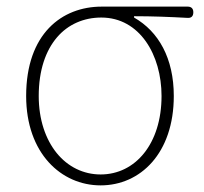

<svg xmlns="http://www.w3.org/2000/svg" viewBox="-20 -547 617 580"><path d="M494 -527H425H287C167 -527 59 -445 59 -257C59 -84 165 13 284 13C404 13 505 -84 505 -257C505 -371 459 -452 385 -494V-498C440 -498 492 -496 546 -493C558 -492 564 -498 564 -510C564 -521 558 -527 547 -527ZM151 -85C118 -126 97 -185 97 -257C97 -335 118 -394 152 -434C186 -474 234 -494 286 -494C402 -494 468 -381 468 -257C468 -113 389 -20 284 -20C232 -20 185 -43 151 -85Z"/></svg>

Font: GenSenRounded2 TW EL
Style: Regular
Weight: 250
Version: Version 2.100;PS 2.1;hotconv 16.6.51;makeotf.lib2.5.65220 DE